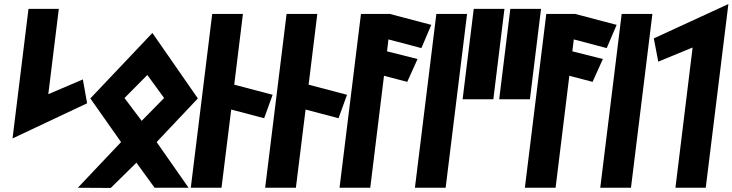

<svg xmlns="http://www.w3.org/2000/svg" viewBox="-20 -929 3624 950"><path d="M42 -244 411 -418 390 -536 219 -463 271 -885H121Z M792 -444 681 -331 596 -444 709 -558ZM427 -442 579 -226 365 0 528 1 655 -124 745 0H913L755 -226L959 -442L734 -766Z M1076 0 1124 -387 1287 -344 1329 -460 1139 -510 1182 -860H1030L924 0Z M1444 0 1492 -387 1655 -344 1697 -460 1507 -510 1550 -860H1398L1292 0Z M1660 0H1812L1880 -554L1995 -524L2046 -637L1895 -675L1902 -734L2065 -691L2114 -806L1909 -860H1766Z M2185 0 2291 -860H2139L2033 0Z M2421 -438 2476 -885H2324L2269 -438Z M2602 -438 2657 -885H2505L2450 -438Z M2577 0H2729L2797 -554L2912 -524L2963 -637L2812 -675L2819 -734L2982 -691L3031 -806L2826 -860H2683Z M3102 0 3208 -860H3056L2950 0Z M3584 -909 3215 -739 3237 -624 3407 -694 3322 0H3472Z"/></svg>

Font: Ny Stormning
Style: SvKr
Weight: 900
Designer: Robert Jablonski, Mew Too
Foundry: Cannot Into Space Fonts
Version: Version 0.90